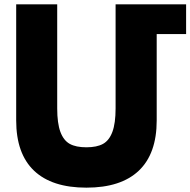

<svg xmlns="http://www.w3.org/2000/svg" viewBox="-20 -845 873 880"><path d="M54.2 -293V-825.2H242.2V-348.1Q242.2 -279.8 256.8 -240.5Q271.5 -201.2 299.8 -185.5Q328.1 -169.9 376 -169.9Q423.8 -169.9 452.1 -185.5Q480.5 -201.2 495.1 -240.5Q509.8 -279.8 509.8 -348.1V-825.2H833V-689H698.2V-293Q698.2 -140.6 616.2 -62.7Q534.2 15.1 376 15.1Q217.8 15.1 136 -62.7Q54.2 -140.6 54.2 -293Z"/></svg>

Font: Hussar Preview
Style: Bold
Weight: 700
Foundry: Cannot Into Space Fonts, PlusOne Fonts
Version: Version 2.29RC2 "Millennial"